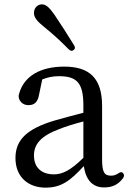

<svg xmlns="http://www.w3.org/2000/svg" viewBox="-20 -841 600 882"><path d="M189 21C262 21 303 -11 365 -78C374 -15 405 20 458 20C494 20 521 9 544 -21C552 -31 551 -40 545 -46C538 -53 531 -50 521 -43C511 -37 502 -34 490 -34C460 -34 449 -49 449 -109V-354C449 -482 391 -535 275 -535C165 -535 90 -491 68 -411C65 -402 65 -396 68 -386C76 -367 92 -358 111 -358C135 -358 154 -369 160 -409L174 -476C198 -486 224 -491 250 -491C331 -491 363 -463 363 -357V-323C321 -312 275 -300 233 -288C100 -249 51 -196 51 -115C51 -26 112 21 189 21ZM136 -127C136 -177 166 -216 252 -248C282 -260 321 -272 363 -283V-116C305 -59 267 -40 228 -40C171 -40 136 -71 136 -127ZM136 -781C136 -760 152 -742 182 -718C224 -684 261 -650 294 -616C303 -607 310 -605 318 -611C326 -617 326 -625 319 -635C289 -684 260 -729 229 -775C205 -809 190 -821 172 -821C156 -821 136 -808 136 -781Z"/></svg>

Font: 寒蝉锦书宋 Text
Style: Regular
Weight: 400
Designer: 寒蝉锦书宋{Warren} 思源宋体{Ryoko NISHIZUKA 西塚涼子 (kana & ideographs); Frank Grießhammer (Latin, Greek & Cyrillic); Wenlong ZHANG 
Foundry: Adobe & ChillType
Version: Version 2.000;Glyphs 3.1.1 (3135)